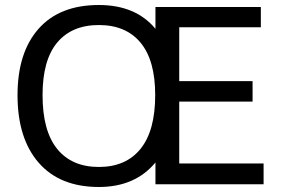

<svg xmlns="http://www.w3.org/2000/svg" viewBox="-20 -736 1124 767"><path d="M1033 -83V0H601V-87Q520 11 375 11Q219 11 134.5 -86Q50 -183 50 -356Q50 -526 134 -621Q218 -716 375 -716Q522 -716 601 -621V-708H1022V-627H696V-412H989V-330H696V-83ZM600 -356Q600 -495 541.5 -565.5Q483 -636 375 -636Q267 -636 208.5 -566Q150 -496 150 -356Q150 -213 208.5 -141Q267 -69 375 -69Q483 -69 541.5 -141.5Q600 -214 600 -356Z"/></svg>

Font: Telex
Style: Regular
Weight: 400
Designer: Andres Torresi
Foundry: Andres Torresi
Version: Version 1.100